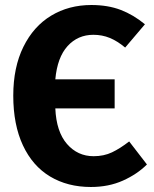

<svg xmlns="http://www.w3.org/2000/svg" viewBox="-20 -730 615 767"><path d="M567 -73Q528 -34 471 -8.5Q414 17 343 17Q250 17 180 -25Q110 -67 71.5 -149.5Q33 -232 33 -348Q33 -461 73.5 -543Q114 -625 184.5 -667.5Q255 -710 345 -710Q411 -710 462 -690.5Q513 -671 559 -633L480 -540Q449 -566 418.5 -578.5Q388 -591 353 -591Q291 -591 250 -546Q209 -501 201 -413H438V-297H201Q205 -204 247.5 -155Q290 -106 354 -106Q395 -106 427.5 -121.5Q460 -137 496 -165Z"/></svg>

Font: FiraGOUPP
Style: Bold
Weight: 700
Designer: bBox Type
Foundry: bBox Type GmbH
Version: Version 1.001